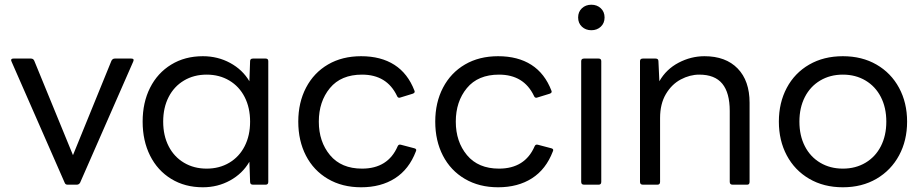

<svg xmlns="http://www.w3.org/2000/svg" viewBox="-20 -757 3904 813"><path d="M254 17 29 -496 27 -502Q27 -509 37 -509H111Q121 -509 125 -500L289 -100L452 -500Q457 -509 466 -509H536Q550 -509 544 -496L319 17Q314 25 305 25H266Q257 25 254 17Z M584 -242Q584 -323 615.5 -385.5Q647 -448 705 -483.5Q763 -519 839 -519Q902 -519 954.5 -490.5Q1007 -462 1036 -413L1039 -498Q1039 -509 1051 -509H1105Q1116 -509 1116 -498V13Q1116 25 1105 25H1051Q1039 25 1039 13L1036 -72Q1007 -22 954.5 7Q902 36 839 36Q763 36 705 0.5Q647 -35 615.5 -98Q584 -161 584 -242ZM1039 -242Q1039 -301 1016 -346Q993 -391 951 -416Q909 -441 855 -441Q801 -441 759 -416Q717 -391 694 -346Q671 -301 671 -242Q671 -183 694 -138Q717 -93 759 -68Q801 -43 855 -43Q909 -43 951 -68Q993 -93 1016 -138Q1039 -183 1039 -242Z M1243 -242Q1243 -323 1276 -386Q1309 -449 1369 -484Q1429 -519 1509 -519Q1593 -519 1650 -482.5Q1707 -446 1735 -373L1736 -369Q1736 -363 1727 -360L1675 -344L1671 -343Q1664 -343 1661 -351Q1618 -441 1513 -441Q1424 -441 1377 -384Q1330 -327 1330 -242Q1330 -157 1377.5 -100Q1425 -43 1513 -43Q1623 -43 1664 -138Q1668 -147 1678 -144L1735 -129Q1746 -126 1741 -116Q1712 -40 1652.5 -2Q1593 36 1509 36Q1429 36 1368.5 0.5Q1308 -35 1275.5 -98Q1243 -161 1243 -242Z M1823 -242Q1823 -323 1856 -386Q1889 -449 1949 -484Q2009 -519 2089 -519Q2173 -519 2230 -482.5Q2287 -446 2315 -373L2316 -369Q2316 -363 2307 -360L2255 -344L2251 -343Q2244 -343 2241 -351Q2198 -441 2093 -441Q2004 -441 1957 -384Q1910 -327 1910 -242Q1910 -157 1957.5 -100Q2005 -43 2093 -43Q2203 -43 2244 -138Q2248 -147 2258 -144L2315 -129Q2326 -126 2321 -116Q2292 -40 2232.5 -2Q2173 36 2089 36Q2009 36 1948.5 0.5Q1888 -35 1855.5 -98Q1823 -161 1823 -242Z M2428 -683Q2428 -707 2444 -722Q2460 -737 2484 -737Q2508 -737 2524 -722Q2540 -707 2540 -683Q2540 -659 2524 -644Q2508 -629 2484 -629Q2460 -629 2444 -644Q2428 -659 2428 -683ZM2441 13V-498Q2441 -509 2453 -509H2515Q2526 -509 2526 -498V13Q2526 25 2515 25H2453Q2441 25 2441 13Z M2690 13V-498Q2690 -509 2702 -509H2756Q2768 -509 2768 -498L2772 -413Q2801 -464 2853.5 -491.5Q2906 -519 2963 -519Q3053 -519 3103.5 -467Q3154 -415 3154 -322V13Q3154 25 3144 25H3082Q3070 25 3070 13V-287Q3070 -364 3038.5 -402.5Q3007 -441 2941 -441Q2901 -441 2862.5 -420.5Q2824 -400 2799.5 -358.5Q2775 -317 2775 -257V13Q2775 25 2764 25H2702Q2690 25 2690 13Z M3278 -242Q3278 -322 3311.5 -385Q3345 -448 3406.5 -483.5Q3468 -519 3549 -519Q3630 -519 3691.5 -483.5Q3753 -448 3787 -385Q3821 -322 3821 -242Q3821 -162 3787 -99Q3753 -36 3691.5 0Q3630 36 3549 36Q3468 36 3406.5 0Q3345 -36 3311.5 -99Q3278 -162 3278 -242ZM3733 -242Q3733 -301 3710 -346Q3687 -391 3645 -416Q3603 -441 3549 -441Q3495 -441 3453 -416Q3411 -391 3388 -346Q3365 -301 3365 -242Q3365 -183 3388 -138Q3411 -93 3453 -68Q3495 -43 3549 -43Q3603 -43 3645 -68Q3687 -93 3710 -138Q3733 -183 3733 -242Z"/></svg>

Font: LINE Seed JP_TTF Regular
Style: Regular
Weight: 400
Designer: LINE & Fontrix & Fontworks
Version: Version 1.002